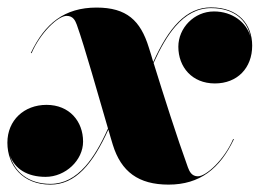

<svg xmlns="http://www.w3.org/2000/svg" viewBox="-45 -490 703 520"><path d="M588.5 -113 586.5 -113.5C562 -56.5 513 -12.5 491 -12.5C474 -12.5 468 -26 464 -36.5C434 -119 398 -232.5 371 -319.5C389.5 -360.5 409 -394.5 430.5 -419C458 -450.5 489.5 -468 526.5 -468C590 -468 624.5 -434.5 633.5 -390.5C622.5 -429.5 584.5 -459 534.5 -459C480.5 -459 438 -414 438 -363.5C438 -308.5 475 -264 537 -264C597.5 -264 638 -305.5 638 -366.5C638 -423.5 601 -470 526.5 -470C459 -470 412 -415 370 -322C366 -336 362 -349.5 358 -361.5C335.5 -434.5 298 -469.5 216.5 -469.5C129.5 -469.5 76.5 -426.5 38.5 -346.5L40.5 -346C64.5 -401.5 112 -447 135.5 -447C153.5 -447 159 -433.5 163 -423C185 -361.5 221 -232 247.5 -142C228.5 -99.5 208.5 -65 186.5 -40C159 -9 128 8 91.5 8C32 8 -5.5 -24.5 -18 -68.5C-5 -33 28.5 -11 78.5 -11C132.5 -11 180 -56 180 -106.5C180 -161.5 143 -206 81 -206C20.5 -206 -25 -164.5 -25 -103.5C-25 -41.5 17 10 91.5 10C159.5 10 206 -45.5 248.5 -139C252.5 -124 257 -110 260.5 -98C283 -25 330 10 411.5 10C496 10 550.5 -33 588.5 -113Z"/></svg>

Font: Bodoni* 96pt Fatface
Style: Italic
Weight: 900
Italic angle: -13°
Version: Version 2.3